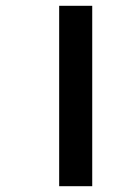

<svg xmlns="http://www.w3.org/2000/svg" viewBox="-20 -642 431 662"><path d="M184 -622V0H298V-622Z"/></svg>

Font: Noto Sans SemiBold
Style: Italic
Weight: 600
Italic angle: -12°
Designer: Monotype Design Team
Foundry: Monotype Imaging Inc.
Version: Version 2.013